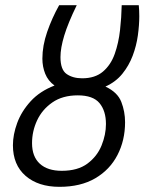

<svg xmlns="http://www.w3.org/2000/svg" viewBox="-20 -713 568 743"><path d="M210 10Q128 10 79 -32.5Q30 -75 30 -151Q30 -192 46.5 -237Q63 -282 98.5 -321Q134 -360 191 -382Q166 -400 155 -427.5Q144 -455 144 -486Q144 -536 162.5 -589.5Q181 -643 209 -693H277Q243 -623 228.5 -575Q214 -527 214 -492Q214 -443 238 -426.5Q262 -410 298 -410Q348 -410 378.5 -436Q409 -462 424 -504.5Q439 -547 444.5 -596.5Q450 -646 451 -693H517Q518 -683 518.5 -672Q519 -661 519 -650Q519 -616 513.5 -576Q508 -536 493.5 -497.5Q479 -459 453.5 -427.5Q428 -396 388 -378Q435 -356 449.5 -318.5Q464 -281 464 -240Q464 -170 434.5 -113Q405 -56 348.5 -23Q292 10 210 10ZM219 -52Q281 -52 318.5 -80Q356 -108 373 -150Q390 -192 390 -233Q390 -284 365 -314Q340 -344 281 -344Q222 -344 182.5 -316.5Q143 -289 123.5 -247Q104 -205 104 -159Q104 -107 134 -79.5Q164 -52 219 -52Z"/></svg>

Font: Ubuntu Sans Condensed
Style: Italic
Weight: 400
Width: 3
Italic angle: -13.5°
Designer: Dalton Maag Ltd
Foundry: Dalton Maag Ltd
Version: Version 1.006; ttfautohint (v1.8.4.7-5d5b)